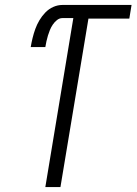

<svg xmlns="http://www.w3.org/2000/svg" viewBox="-20 -755 551 775"><path d="M163 0 276 -682H232Q220 -682 210 -674Q200 -666 193 -655.5Q186 -645 181.5 -634Q177 -623 173.5 -611.5Q170 -600 167.5 -588.5Q165 -577 163 -565H104Q107 -583 111.5 -601.5Q116 -620 122.5 -638Q129 -656 139 -673Q149 -690 163 -704.5Q177 -719 195 -727Q213 -735 232 -735H511L502 -680H337L224 0Z"/></svg>

Font: Iosevka SS04 Light
Style: Italic
Weight: 300
Italic angle: -9°
Monospace: yes
Designer: Belleve Invis
Foundry: Belleve Invis
Version: Version 19.0.0; ttfautohint (v1.8.4)